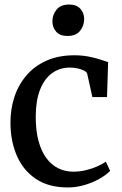

<svg xmlns="http://www.w3.org/2000/svg" viewBox="-20 -813 538 844"><path d="M26 -271.8Q25.6 -333.6 43.6 -387.6Q61.6 -441.5 97.1 -482.5Q132.6 -523.5 185.2 -546.7Q237.7 -570 306.5 -570Q340.5 -570 369.1 -564.4Q397.6 -558.8 419.5 -551.7Q441.4 -544.7 455.3 -540L450.4 -386.2H386.1L363.6 -487.6Q362 -495.9 350.1 -502.3Q338.2 -508.6 321.5 -512.3Q304.8 -516 288.1 -516Q242.9 -516 209.2 -491.7Q175.4 -467.4 156.5 -419.9Q137.6 -372.5 137.1 -302.4Q136.7 -240.7 149 -194.6Q161.3 -148.5 183.4 -118.5Q205.6 -88.4 235.8 -73.4Q266 -58.4 301.2 -58.4Q331.8 -58.4 359 -65.2Q386.1 -71.9 408.2 -81.9Q430.2 -91.9 445.3 -102.2L464.2 -61.8Q447.5 -44.7 418.5 -27.9Q389.5 -11.1 353.1 -0.1Q316.7 11 277.8 11Q193.8 11 138.1 -26.4Q82.3 -63.7 54.3 -127.9Q26.4 -192 26 -271.8ZM275.9 -654.9Q243.3 -654.9 226.9 -673.8Q210.4 -692.7 210.4 -719Q210.4 -747.8 228.3 -770.4Q246.2 -793 283.5 -793H284.5Q317.2 -793 333.6 -774.1Q350 -755.2 350 -728.9Q350 -700.2 332 -677.5Q314.1 -654.9 276.9 -654.9Z"/></svg>

Font: Merriweather 7pt Light
Style: Regular
Weight: 300
Designer: Eben Sorkin
Foundry: Eben Sorkin
Version: Version 2.200;gftools[0.9.31]